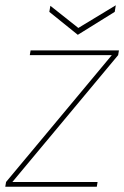

<svg xmlns="http://www.w3.org/2000/svg" viewBox="-29 -708 471 728"><path d="M-9 0 -6 -18 395 -499H84L87 -517H422L419 -499L18 -18H341L338 0ZM410 -688 406 -663 266 -576 158 -663 162 -686 268 -602Z"/></svg>

Font: DM Sans 11pt Thin
Style: Italic
Weight: 250
Italic angle: -10°
Version: Version 4.004;gftools[0.9.30]